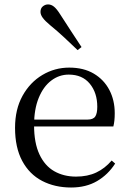

<svg xmlns="http://www.w3.org/2000/svg" viewBox="-20 -838 587 873"><path d="M303.3 14.6Q229.5 14.6 171.6 -15.4Q113.7 -45.5 81.1 -106.2Q48.4 -167 48.4 -256.8Q48.4 -341.1 82.5 -402.5Q116.6 -463.8 172.8 -497.2Q229 -530.6 294.9 -530.6Q360.2 -530.6 406.4 -503.3Q452.6 -475.9 477.1 -429.2Q501.7 -382.4 501.7 -323.2Q501.7 -286.8 495.4 -262.9H86.6V-294.2H377.3Q403.6 -294.2 413 -308.2Q422.3 -322.1 422.3 -352.3Q422.3 -416.2 388.2 -457.5Q354.2 -498.8 292.6 -498.8Q248.8 -498.8 213 -471.6Q177.1 -444.5 156 -392.8Q134.9 -341.2 134.9 -268.7Q134.9 -188 159.4 -135.9Q183.9 -83.8 226.9 -59.4Q270 -35 325.5 -35Q378.5 -35 417.8 -53.7Q457.2 -72.3 487.7 -108.1L503.6 -94.3Q471 -43.5 421 -14.4Q371 14.6 303.3 14.6ZM350.7 -624 332.9 -610.1Q302.6 -639.2 271.8 -667.9Q241 -696.6 207.6 -723.8Q184.7 -742.9 174.4 -757Q164.1 -771.1 164.1 -783.8Q164.1 -800.3 174.8 -809.1Q185.6 -817.9 198.5 -817.9Q212.7 -817.9 225.3 -807.8Q237.9 -797.8 253.5 -773Q278 -734 302.8 -696.9Q327.6 -659.9 350.7 -624Z"/></svg>

Font: Source Han Serif JP VF
Style: Regular
Weight: 250
Designer: Ryoko NISHIZUKA 西塚涼子 (kana & ideographs); Frank Grießhammer (Latin, Greek & Cyrillic); Wenlong ZHANG 张文龙 (bopomofo); San
Foundry: Adobe
Version: Version 2.001;hotconv 1.1.0;makeotfexe 2.6.0